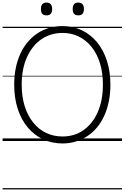

<svg xmlns="http://www.w3.org/2000/svg" viewBox="-20 -1092 965 1487"><path d="M464 19Q381 19 312.5 -13.5Q244 -46 194 -106Q144 -166 117 -250Q90 -334 90 -436Q90 -504 102 -564Q114 -624 137 -674.5Q160 -725 193.5 -765Q227 -805 268.5 -833Q310 -861 359.5 -875.5Q409 -890 464 -890Q546 -890 614 -857.5Q682 -825 731.5 -765Q781 -705 808 -621.5Q835 -538 835 -436Q835 -368 823 -308Q811 -248 788 -197Q765 -146 732 -106Q699 -66 657.5 -38.5Q616 -11 567.5 4Q519 19 464 19ZM464 -35Q509 -35 550 -47Q591 -59 626 -83.5Q661 -108 688.5 -142.5Q716 -177 736 -221.5Q756 -266 766.5 -320Q777 -374 777 -436Q777 -529 754 -603Q731 -677 688.5 -729.5Q646 -782 589 -809.5Q532 -837 464 -837Q418 -837 377 -824.5Q336 -812 300.5 -788Q265 -764 237.5 -729.5Q210 -695 189.5 -650.5Q169 -606 158.5 -552Q148 -498 148 -436Q148 -343 171.5 -269Q195 -195 237.5 -142.5Q280 -90 337.5 -62.5Q395 -35 464 -35ZM340 -973Q318 -973 307.5 -985Q297 -997 297 -1022Q297 -1047 307.5 -1059.5Q318 -1072 340 -1072Q362 -1072 373 -1059.5Q384 -1047 384 -1022Q384 -997 373 -985Q362 -973 340 -973ZM586 -973Q564 -973 553.5 -985Q543 -997 543 -1022Q543 -1047 553.5 -1059.5Q564 -1072 586 -1072Q608 -1072 619 -1059.5Q630 -1047 630 -1022Q630 -997 619 -985Q608 -973 586 -973ZM0 365H925V375H0ZM0 -20H925V0H0ZM0 -505H925V-500H0ZM0 -885H925V-875H0Z"/></svg>

Font: Playwrite GB S Guides
Style: Regular
Weight: 400
Designer: Veronika Burian, José Scaglione
Foundry: TypeTogether
Version: Version 1.003